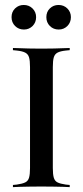

<svg xmlns="http://www.w3.org/2000/svg" viewBox="-20 -768 340 788"><path d="M140.3 -2.4Q117.7 -2.4 97.2 -2Q76.6 -1.6 60.5 -1.2Q44.4 -0.8 33.1 0V-8.9L49.2 -10.5Q71.8 -13.7 83.5 -19.4Q95.2 -25 99.2 -38.7Q103.2 -52.4 103.2 -78.2V-492.7Q103.2 -519.4 99.2 -532.7Q95.2 -546 83.5 -552Q71.8 -558.1 49.2 -560.5L33.1 -562.1V-571Q44.4 -571 60.5 -570.2Q76.6 -569.4 97.2 -569Q117.7 -568.5 140.3 -568.5H150H158.9Q182.3 -568.5 202.8 -569Q223.4 -569.4 239.5 -570.2Q255.6 -571 266.1 -571V-562.1L250 -560.5Q227.4 -558.1 216.1 -552Q204.8 -546 200.8 -532.7Q196.8 -519.4 196.8 -492.7V-78.2Q196.8 -52.4 200.8 -38.7Q204.8 -25 216.1 -19.4Q227.4 -13.7 250 -10.5L266.1 -8.9V0Q255.6 -0.8 239.5 -1.2Q223.4 -1.6 202.8 -2Q182.3 -2.4 158.9 -2.4H150ZM78.2 -646.8Q56.5 -646.8 41.9 -661.3Q27.4 -675.8 27.4 -697.6Q27.4 -719.4 41.9 -733.5Q56.5 -747.6 77.4 -747.6Q99.2 -747.6 113.7 -733.1Q128.2 -718.5 128.2 -697.6Q128.2 -675.8 113.7 -661.3Q99.2 -646.8 78.2 -646.8ZM221 -646.8Q199.2 -646.8 184.7 -661.3Q170.2 -675.8 170.2 -697.6Q170.2 -719.4 184.7 -733.5Q199.2 -747.6 220.2 -747.6Q241.9 -747.6 256.5 -733.1Q271 -718.5 271 -697.6Q271 -675.8 256.5 -661.3Q241.9 -646.8 221 -646.8Z"/></svg>

Font: Playfair 144pt SemiCondensed Medium
Style: Regular
Weight: 500
Width: 4
Designer: Claus Eggers Sørensen
Foundry: Claus Eggers Sørensen
Version: Version 2.203